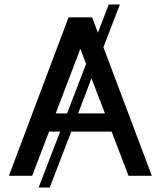

<svg xmlns="http://www.w3.org/2000/svg" viewBox="-20 -792 724 865"><path d="M395 -714 421 -644 470 -772H520L446 -579L664 0H559L483 -199H301L204 53H154L251 -199H201L125 0H20L289 -714ZM282 -281 368 -504 342 -572 231 -281ZM453 -281 392 -439 332 -281Z"/></svg>

Font: Non Bureau
Style: Regular
Weight: 400
Designer: Jona Saucedo
Foundry: Non Foundry
Version: Version 1.000; ttfautohint (v1.8.4)